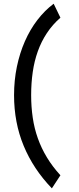

<svg xmlns="http://www.w3.org/2000/svg" viewBox="-20 -821 428 1041"><path d="M56.2 -305.2Q56.2 -385.3 71.5 -459.2Q86.9 -533.2 115 -597.2Q143.1 -661.1 182.9 -712.9Q222.7 -764.6 271 -800.8L307.6 -725.1Q264.6 -687.5 234.4 -641.8Q204.1 -596.2 185.1 -543Q166 -489.7 157.5 -430.2Q148.9 -370.6 148.9 -305.2Q148.9 -241.7 157.5 -183.3Q166 -125 185.1 -71.3Q204.1 -17.6 234.4 32.5Q264.6 82.5 307.6 129.4L261.2 200.2Q160.6 95.7 108.4 -30.3Q56.2 -156.2 56.2 -305.2Z"/></svg>

Font: Andika FrenchTight
Style: Regular
Weight: 400
Designer: Victor Gaultney, Annie Olsen, Julie Remington, Don Collingsworth, Eric Hays, Becca Hirsbrunner
Foundry: SIL International
Version: Version 5.000 ; Dig1 Dig4Opn Dig7 LnSpcTght